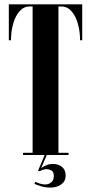

<svg xmlns="http://www.w3.org/2000/svg" viewBox="-20 -720 422 892"><path d="M87 0V-10H131.5V-690H118.5Q90 -690 70.5 -667.5Q51 -645 41 -609Q31 -573 31 -533H21V-700H362V-533H352Q352 -573 342 -609Q332 -645 312.5 -667.5Q293 -690 264.5 -690H251.5V-10H298.5V0ZM214.5 151.5Q191 151.5 169.2 144.8Q147.5 138 140 134L144 125Q149.5 127.5 163 132.2Q176.5 137 189.5 137Q206 137 218 127.2Q230 117.5 230 98Q230 78.5 219 72.2Q208 66 197 66Q180.5 66 164.5 75.5L156.5 73.5L187.5 0H197.5L170.5 62.5Q177.5 55 193.5 48.2Q209.5 41.5 225.5 41.5Q250.5 41.5 267.8 55.2Q285 69 285 96Q285 121.5 264.8 136.5Q244.5 151.5 214.5 151.5Z"/></svg>

Font: Imbue 100pt
Style: Bold
Weight: 700
Designer: Tyler Finck
Foundry: Etcetera Type Company
Version: Version 1.102; ttfautohint (v1.8.3)